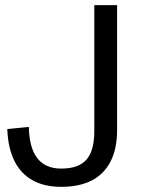

<svg xmlns="http://www.w3.org/2000/svg" viewBox="-20 -720 557 748"><path d="M218.4 7.9Q152.4 7.9 106.4 -17.9Q60.3 -43.8 35.7 -94Q11.1 -144.2 8.4 -217.4L92.3 -225.6Q94 -143.8 125.5 -103.5Q157 -63.2 218.4 -63.2Q286.1 -63.2 316.7 -98Q347.4 -132.8 347.4 -209.5V-700H436.2V-213.3Q436.2 -141.4 411.2 -91.9Q386.2 -42.3 338 -17.2Q289.7 7.9 218.4 7.9Z"/></svg>

Font: Pathway Extreme 8pt Thin
Style: Regular
Weight: 100
Version: Version 1.001;gftools[0.9.26]